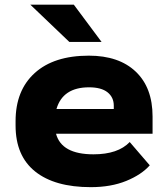

<svg xmlns="http://www.w3.org/2000/svg" viewBox="-20 -770 688 800"><path d="M44.9 -247.1V-265.1Q44.9 -393.6 124.8 -465.8Q204.6 -538.1 350.1 -538.1Q475.6 -538.1 545.7 -471.4Q615.7 -404.8 615.7 -284.7V-212.9H213.4Q236.3 -127 369.6 -127Q471.7 -127 520.5 -178.2L604 -81.1Q569.3 -42 505.9 -16.1Q442.4 9.8 358.4 9.8Q208 9.8 126.5 -55.4Q44.9 -120.6 44.9 -247.1ZM215.3 -315.9H454.1V-329.6Q454.1 -364.7 428 -385.5Q401.9 -406.2 351.1 -406.2Q241.7 -406.2 215.3 -315.9ZM287.6 -750.5 403.3 -595.2H269L106.4 -750.5Z"/></svg>

Font: Bert Sans Black
Style: Regular
Weight: 900
Designer: Christian Robertson, Adam Twardoch, & Cristiano Sobral
Foundry: Google
Version: Version 12.135;January 10, 2020;FontCreator 12.0.0.2547 64-b